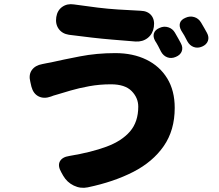

<svg xmlns="http://www.w3.org/2000/svg" viewBox="-20 -830 1040 911"><path d="M636 -324Q636 -366 604.5 -398Q573 -430 506 -430Q453 -430 403.5 -421Q354 -412 315 -400.5Q276 -389 253 -382Q244 -380 234 -376.5Q224 -373 222 -372Q189 -360 163.5 -372.5Q138 -385 129 -419L124 -441Q115 -475 131 -497.5Q147 -520 181 -526Q186 -527 200.5 -530Q215 -533 222 -534Q279 -547 359 -562.5Q439 -578 527 -578Q611 -578 674.5 -547Q738 -516 773.5 -458Q809 -400 809 -318Q809 -212 757 -137Q705 -62 612.5 -14.5Q520 33 396 59Q362 66 330 50.5Q298 35 280 4L271 -12Q253 -43 264 -64Q275 -85 309 -90Q412 -107 485 -134Q558 -161 597 -206.5Q636 -252 636 -324ZM247 -749Q252 -781 275.5 -797.5Q299 -814 331 -809Q394 -800 443 -794Q492 -788 539.5 -785Q587 -782 647 -779Q681 -778 698 -757Q715 -736 710 -702Q705 -669 681 -650Q657 -631 623 -633Q561 -638 513 -642Q465 -646 417 -651.5Q369 -657 307 -665Q275 -670 258.5 -693Q242 -716 247 -749ZM738 -698Q758 -707 778.5 -700.5Q799 -694 810 -675Q817 -663 826 -647Q835 -631 838 -625Q849 -605 842.5 -587Q836 -569 814 -560Q793 -551 774 -558Q755 -565 744 -585Q739 -596 730 -612.5Q721 -629 716 -636Q705 -656 710.5 -672.5Q716 -689 738 -698ZM861 -746Q881 -755 901.5 -749Q922 -743 934 -723Q941 -711 950 -695.5Q959 -680 962 -674Q973 -654 966.5 -636Q960 -618 939 -609Q918 -600 899 -607Q880 -614 869 -634Q864 -645 854.5 -661.5Q845 -678 840 -685Q829 -705 834 -721Q839 -737 861 -746Z"/></svg>

Font: Chiron GoRound TC H
Style: Regular
Weight: 900
Designer: Ryoko NISHIZUKA 西塚涼子 (kana, bopomofo & ideographs); Paul D. Hunt (Latin, Greek & Cyrillic); Sandoll Communications 산돌커뮤니
Foundry: Adobe
Version: Version 1.000;hotconv 1.1.1;makeotfexe 2.6.0